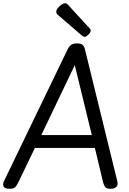

<svg xmlns="http://www.w3.org/2000/svg" viewBox="-29 -1160 801 1194"><path d="M29 14Q3 14 -5.5 0.5Q-14 -13 -4 -34L390 -850Q401 -873 414 -881.5Q427 -890 451 -890Q473 -890 484.5 -881Q496 -872 501 -846L701 -31Q706 -11 695 1.5Q684 14 658 14Q636 14 627.5 5.5Q619 -3 613 -23L561 -240H188L84 -24Q73 -2 63 6Q53 14 29 14ZM228 -320H542L436 -755ZM497 -931Q493 -931 488 -934Q483 -937 478 -941L336 -1063Q326 -1071 323.5 -1076Q321 -1081 321 -1088Q321 -1098 330.5 -1110Q340 -1122 353 -1131Q366 -1140 376 -1140Q382 -1140 386.5 -1137Q391 -1134 395 -1129L526 -986Q533 -979 534 -975.5Q535 -972 535 -969Q535 -959 521 -945Q507 -931 497 -931Z"/></svg>

Font: Playwrite GB J
Style: Italic
Weight: 400
Italic angle: -7.01216°
Designer: Veronika Burian, José Scaglione
Foundry: TypeTogether
Version: Version 1.002